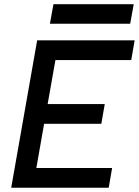

<svg xmlns="http://www.w3.org/2000/svg" viewBox="-20 -883 653 903"><path d="M32.7 0 154.8 -693.4H613.3L597.2 -600.6H240.7L204.1 -393.6H472.7L456.5 -300.8H187.5L150.9 -92.8H507.3L491.2 0ZM214.8 -771.5 231.4 -863.3H608.9L592.3 -771.5Z"/></svg>

Font: Cascadia Mono PL
Style: Italic
Weight: 400
Italic angle: -10°
Monospace: yes
Designer: Aaron Bell
Foundry: Saja Typeworks
Version: Version 2404.023; ttfautohint (v1.8.4)